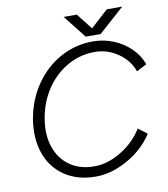

<svg xmlns="http://www.w3.org/2000/svg" viewBox="-94 -949 912 1040"><g transform="rotate(-10 361.5 -429.0)"><path d="M67 -354Q85 -458 141 -539.5Q197 -621 280 -666.5Q363 -712 459 -712Q518 -712 572 -690Q626 -668 666 -628.5Q706 -589 723 -540L667 -511Q645 -574 586.5 -614Q528 -654 458 -654Q378 -654 308.5 -614.5Q239 -575 192 -505Q145 -435 130 -346Q115 -258 138.5 -189.5Q162 -121 217 -82.5Q272 -44 351 -44Q425 -44 499.5 -89.5Q574 -135 617 -205L666 -168Q614 -88 525 -38Q436 12 349 12Q250 12 179.5 -35Q109 -82 79.5 -165Q50 -248 67 -354ZM427 -745 564 -870H649L508 -744H427ZM327 -870H399L498 -744H496H426Z"/></g></svg>

Font: Oak Sans Light Italic
Style: Regular
Weight: 400
Italic angle: -9.5°
Foundry: Erik Kennedy, Walven
Version: Version 1.000;Glyphs 3.1.2 (3151)